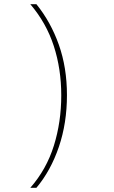

<svg xmlns="http://www.w3.org/2000/svg" viewBox="-20 -734 540 912"><path d="M124 -714Q200 -625 235.5 -515.5Q271 -406 271 -281Q271 -155 236 -42.5Q201 70 124 158H153Q221 77 259.5 -36Q298 -149 298 -282Q298 -413 259.5 -521.5Q221 -630 153 -714Z"/></svg>

Font: Noto Sans Mono UI Condensed Thin
Style: Regular
Weight: 250
Width: 3
Designer: Monotype Design team
Foundry: Monotype Imaging Inc.
Version: 1.000